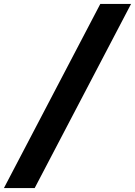

<svg xmlns="http://www.w3.org/2000/svg" viewBox="-37 -850 689 980"><path d="M475 -830H632L140 110H-17Z"/></svg>

Font: JetBrains Mono ExtraBold
Style: Italic
Weight: 800
Designer: Philipp Nurullin, Konstantin Bulenkov
Foundry: JetBrains
Version: Version 1.000; ttfautohint (v1.8.3)